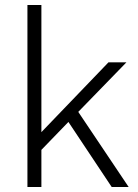

<svg xmlns="http://www.w3.org/2000/svg" viewBox="-20 -750 554 770"><path d="M487 -500 280 -287 267 -274 119 -121V-192L415 -500ZM146 -730V0H90V-730ZM284 -316 496 0H428L239 -284Z"/></svg>

Font: Kantumruy Pro Light
Style: Regular
Weight: 300
Version: Version 1.002